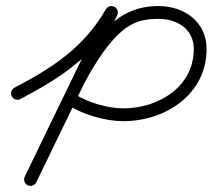

<svg xmlns="http://www.w3.org/2000/svg" viewBox="-20 -588 697 629"><path d="M47 -263.6C179.1 -333 286.4 -403.7 363.2 -536.7C369 -546.7 365.6 -559.6 355.6 -565.4C345.5 -571.2 332.7 -567.7 326.9 -557.7C254.1 -431.8 152.4 -366.4 27.5 -300.7C17.2 -295.3 13.3 -282.6 18.7 -272.4C24.1 -262.1 36.8 -258.2 47 -263.6ZM326.2 -556.4C237.8 -374 149.5 -191.6 61.1 -9.2C56 1.3 60.4 13.8 70.8 18.9C81.3 24 93.8 19.6 98.9 9.2C187.2 -173.2 275.6 -355.6 363.9 -538C369 -548.5 364.6 -561 354.2 -566.1C343.8 -571.2 331.2 -566.8 326.2 -556.4ZM98.9 9.1C122.3 -39.3 145.7 -87.8 169.1 -136.2C217.7 -236.9 305.1 -448.5 408.3 -506.3C436.2 -521.9 467.4 -526.2 498.9 -526.2C559.8 -526.2 614.8 -493.6 614.8 -427.5C614.8 -302.2 497.9 -233 383.5 -233C334.2 -233 266.1 -252.3 225.1 -279.9C215.5 -286.4 202.4 -283.8 196 -274.2C189.5 -264.6 192 -251.6 201.6 -245.1C249.5 -212.8 325.9 -191 383.5 -191C521.3 -191 656.8 -278.4 656.8 -427.5C656.8 -517 583.2 -568.2 499 -568.2C362.7 -568.2 299 -470.3 237.6 -361.8C199.3 -294.3 165 -224.4 131.3 -154.5C107.9 -106 84.5 -57.6 61.1 -9.1C56 1.3 60.4 13.9 70.9 18.9C81.3 24 93.9 19.6 98.9 9.1Z"/></svg>

Font: FRB American Cursive Guidelines Arrows Medium
Style: Italic
Weight: 500
Italic angle: -25°
Version: Version 2.0;Modular Font Editor K font №1